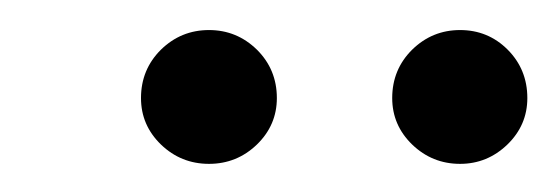

<svg xmlns="http://www.w3.org/2000/svg" viewBox="-20 -708 380 131"><path d="M76.2 -641.1Q76.2 -660.6 89.8 -674.1Q103.5 -687.5 122.6 -687.5Q141.6 -687.5 155.3 -674.1Q168.9 -660.6 168.9 -641.1Q168.9 -622.6 155.3 -609.4Q141.6 -596.2 122.6 -596.2Q103.5 -596.2 89.8 -609.4Q76.2 -622.6 76.2 -641.1ZM293.9 -596.2Q274.9 -596.2 261.2 -609.4Q247.6 -622.6 247.6 -641.1Q247.6 -660.6 261.2 -674.1Q274.9 -687.5 293.9 -687.5Q313 -687.5 326.4 -674.1Q339.8 -660.6 339.8 -641.1Q339.8 -622.6 326.2 -609.4Q312.5 -596.2 293.9 -596.2Z"/></svg>

Font: Now Alt Light
Style: Regular
Weight: 300
Designer: Alfredo Marco Pradil
Foundry: Alfredo Marco Pradil
Version: Version 1.002;PS 001.002;hotconv 1.0.88;makeotf.lib2.5.64775